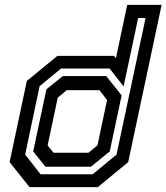

<svg xmlns="http://www.w3.org/2000/svg" viewBox="-20 -770 685 790"><path d="M382.5 0H101.5L19.5 -103L90.5 -437L216 -540H449L457 -530.5L503.5 -750H645L507.5 -103ZM354 -84H167L116.5 -147L171 -402.5L238.5 -457H417L480.5 -377.5L431.5 -147ZM344 -141.5 381 -172 420.5 -358.5 389 -399H254.5L217.5 -368L176 -172L200 -141.5ZM361.5 -53 459.5 -134 579 -696H548.5L488.5 -414.5L431 -488H231L143 -415.5L83.5 -134L147 -53Z"/></svg>

Font: Tourney Thin SemiBold
Style: Italic
Weight: 600
Italic angle: -12°
Version: Version 1.015